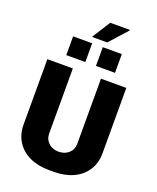

<svg xmlns="http://www.w3.org/2000/svg" viewBox="-188 -1170 1056 1289"><g transform="rotate(20 340.0 -525.0)"><path d="M240 -686V-221Q240 -181 268 -154.5Q296 -128 340 -128Q384 -128 412.5 -154Q441 -180 441 -221V-686H622V-218Q622 -150 589 -98Q556 -46 496 -18Q436 10 357 10H322Q243 10 183.5 -18Q124 -46 91 -98Q58 -150 58 -218V-686ZM510 -1060 512 -1057 397 -929H288L371 -1060ZM304 -755H168V-889H304ZM516 -755H380V-889H516Z"/></g></svg>

Font: Chivo ExtraBold
Style: Regular
Weight: 800
Designer: Hector Gatti
Foundry: Omnibus-Type
Version: Version 1.007